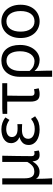

<svg xmlns="http://www.w3.org/2000/svg" viewBox="1010 -1606 795 2856"><g transform="rotate(-90 1408.0 -178.5)"><path d="M92 -543H183V-210Q183 -138 206 -102Q229 -66 283 -66Q301 -66 319 -70Q337 -74 354.5 -85Q372 -96 390 -116.5Q408 -137 427 -170V-543H519Q517 -432 515 -318.5Q513 -205 513 -106Q513 -83 524 -73Q535 -63 553 -63Q566 -63 585 -69L597 0Q585 6 570 9.5Q555 13 533 13Q486 13 463 -12Q440 -37 435 -92H433Q403 -39 364.5 -13.5Q326 12 281 12Q249 12 222.5 1.5Q196 -9 176 -41Q176 -1 176.5 29.5Q177 60 178 87Q179 114 180.5 140.5Q182 167 184 199H92Z M909 13Q859 13 816.5 1.5Q774 -10 743.5 -31Q713 -52 696 -82Q679 -112 679 -150Q679 -208 712.5 -240.5Q746 -273 792 -285V-290Q750 -305 728 -339Q706 -373 706 -411Q706 -448 722.5 -475Q739 -502 767.5 -520Q796 -538 833.5 -547Q871 -556 913 -556Q963 -556 1007 -541Q1051 -526 1089 -497L1052 -436Q1020 -459 987 -471.5Q954 -484 916 -484Q865 -484 831 -462.5Q797 -441 797 -399Q797 -362 826.5 -338.5Q856 -315 922 -315Q938 -315 953.5 -315.5Q969 -316 989 -318V-247Q965 -249 945 -249.5Q925 -250 905 -250Q838 -250 804.5 -226Q771 -202 771 -157Q771 -112 809.5 -86Q848 -60 918 -60Q958 -60 993.5 -72Q1029 -84 1067 -115L1106 -54Q1057 -16 1011.5 -1.5Q966 13 909 13Z M1220 -543H1598V-469H1413Q1411 -376 1410.5 -287.5Q1410 -199 1410 -116Q1410 -87 1421 -75Q1432 -63 1455 -63Q1479 -63 1508 -71L1522 -1Q1505 4 1483 8.5Q1461 13 1435 13Q1373 13 1348.5 -21.5Q1324 -56 1324 -122V-469H1142V-538Z M1693 -278Q1693 -348 1712 -400.5Q1731 -453 1763.5 -487.5Q1796 -522 1840 -539Q1884 -556 1933 -556Q2046 -556 2106.5 -482Q2167 -408 2167 -280Q2167 -210 2148 -155.5Q2129 -101 2097.5 -63.5Q2066 -26 2026 -6.5Q1986 13 1943 13Q1898 13 1857.5 -3.5Q1817 -20 1779 -64Q1780 -27 1781 5.5Q1782 38 1783 69Q1784 100 1784.5 131.5Q1785 163 1785 199H1693ZM1927 -63Q1957 -63 1984 -78Q2011 -93 2030.5 -120.5Q2050 -148 2061.5 -188Q2073 -228 2073 -279Q2073 -369 2039 -424.5Q2005 -480 1929 -480Q1899 -480 1872 -467.5Q1845 -455 1824.5 -429.5Q1804 -404 1792 -365.5Q1780 -327 1780 -276V-137Q1818 -91 1855 -77Q1892 -63 1927 -63Z M2518 13Q2467 13 2422 -6Q2377 -25 2343 -61Q2309 -97 2289.5 -150Q2270 -203 2270 -271Q2270 -339 2289.5 -392Q2309 -445 2343 -481.5Q2377 -518 2422 -537Q2467 -556 2518 -556Q2569 -556 2614 -537Q2659 -518 2692.5 -481.5Q2726 -445 2745.5 -392Q2765 -339 2765 -271Q2765 -203 2745.5 -150Q2726 -97 2692.5 -61Q2659 -25 2614 -6Q2569 13 2518 13ZM2518 -63Q2591 -63 2631 -119Q2671 -175 2671 -271Q2671 -366 2631 -423.5Q2591 -481 2518 -481Q2445 -481 2405 -423.5Q2365 -366 2365 -271Q2365 -175 2405 -119Q2445 -63 2518 -63Z"/></g></svg>

Font: Kinto Sans
Style: Regular
Weight: 400
Designer: Authors: Ryoko NISHIZUKA  (kana & ideographs); Paul D. Hunt (Latin, Greek & Cyrillic); Wenlong ZHANG  (bopomofo); Sandol
Foundry: Adobe Systems Incorporated, ookami Inc.
Version: Version 0.001